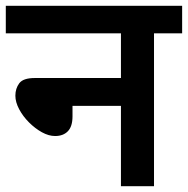

<svg xmlns="http://www.w3.org/2000/svg" viewBox="-20 -642 648 662"><path d="M0 -622H608V-527H511V0H397V-277H230V-241Q230 -206 214 -189.5Q198 -173 170 -173Q148 -173 124.5 -186Q101 -199 80 -220Q59 -241 46 -265.5Q33 -290 33 -312Q33 -337 46.5 -355Q60 -373 100 -373H397V-527H0Z"/></svg>

Font: Noto Sans SemiBold
Style: Regular
Weight: 600
Designer: Monotype Design Team
Foundry: Monotype Imaging Inc.
Version: Version 2.007